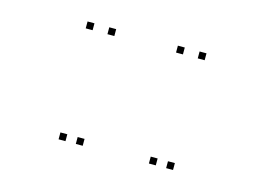

<svg xmlns="http://www.w3.org/2000/svg" viewBox="-58 -839 736 538"><g transform="rotate(15 310.0 -570.0)"><path d="M220.5 -720V-740H200.5V-720ZM157.5 -720V-740H137.5V-720ZM164.5 -400V-420H144.5V-400ZM214.5 -400V-420H194.5V-400ZM482.5 -720V-740H462.5V-720ZM419.5 -720V-740H399.5V-720ZM426.5 -400V-420H406.5V-400ZM476.5 -400V-420H456.5V-400Z"/></g></svg>

Font: Monaspace Argon Dots Var
Style: Regular
Weight: 400
Designer: Riley Cran and the Lettermatic Team
Version: Version 1.100 (Monaspace Argon Dots)